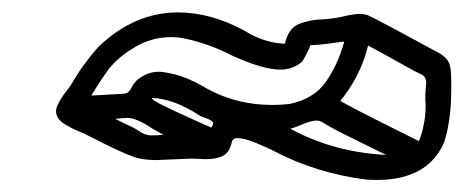

<svg xmlns="http://www.w3.org/2000/svg" viewBox="-20 -439 751 311"><path d="M225.6 -219.7Q234.9 -219.7 244.6 -220.7L227.1 -230.5Q201.2 -248 186.5 -248Q180.7 -248 174.3 -247.1L166.5 -246.6Q181.6 -238.8 196.8 -231.9L204.1 -227.5Q214.4 -219.7 225.6 -219.7ZM658.7 -210.4Q663.6 -223.1 666 -235.4Q669.4 -250.5 669.4 -266.1Q669.4 -272 668.9 -278.3Q668.9 -289.1 669.9 -299.8Q670.4 -302.2 670.4 -304.2Q670.4 -314.9 662.6 -318.4Q649.9 -324.2 638.2 -331.1Q607.4 -348.6 576.2 -365.2Q564.5 -316.4 531.2 -275.4Q564.5 -256.8 658.7 -210.4ZM605.5 -188 529.3 -225.6Q513.7 -233.9 500 -242.2Q496.6 -243.7 492.7 -243.7Q489.3 -243.7 482.9 -242.2Q476.6 -240.7 467.3 -236.6Q458 -232.4 450.2 -230.5Q520.5 -192.4 605.5 -188ZM421.4 -269Q434.6 -269 448.7 -270.5Q488.8 -278.8 508.3 -307.1Q527.8 -335.4 537.6 -371.6Q531.2 -371.1 524.9 -370.1Q503.4 -366.7 482.4 -365.7Q482.4 -364.3 481.2 -361.3Q480 -358.4 477.5 -353.8Q475.1 -349.1 472.9 -345Q470.7 -340.8 469.7 -339.4Q454.6 -326.2 434.1 -326.2Q405.3 -326.2 353.5 -350.1Q317.4 -368.7 277.3 -377Q267.6 -378.9 257.3 -378.9Q226.1 -378.9 198.7 -362.8Q171.4 -346.7 156.2 -327.1Q143.6 -310.1 127.9 -284.2L179.7 -287.1Q185.5 -287.6 188.5 -290.5Q191.4 -293.5 193.6 -298.1Q195.8 -302.7 201.2 -308.6Q217.8 -322.8 237.3 -322.8Q244.6 -322.8 263.7 -318.4Q284.7 -313 308.6 -299.3Q359.4 -269 421.4 -269ZM322.3 -232.4 324.7 -236.8 325.2 -238.8V-239.3Q325.2 -243.7 312.5 -248Q306.6 -250 303.7 -251.5Q261.7 -279.3 226.1 -280.3Q226.1 -277.3 241.9 -269.3Q257.8 -261.2 278.1 -252.2Q298.3 -243.2 312 -236.8ZM590.3 -147.5 574.7 -147.9Q491.7 -158.2 420.9 -195.8Q416.5 -198.2 396.2 -206.8Q376 -215.3 364.7 -215.3Q357.4 -215.3 356 -210.4Q354 -201.7 350.1 -194.8Q341.8 -181.2 313 -181.2L290.5 -182.1L232.4 -179.7Q219.7 -179.7 207 -182.1Q189.9 -184.6 121.1 -220.2Q115.7 -223.1 107.9 -226.1Q97.2 -230.5 87.4 -236.3Q70.8 -245.6 70.8 -258.8Q70.8 -260.7 71.3 -262.7Q73.7 -273.9 88.4 -292.5Q92.8 -297.9 95.7 -302.7Q114.3 -335 139.6 -363.3Q197.8 -418.9 268.1 -418.9Q321.3 -418.9 375.5 -389.6Q406.7 -369.6 441.4 -368.2Q447.3 -393.6 464.8 -400.4Q482.4 -407.2 503.4 -407.7Q519.5 -408.7 534.7 -412.1Q553.7 -416.5 562.5 -416.5Q570.3 -416.5 576.2 -414.1Q591.8 -407.2 689.5 -354Q704.1 -346.2 708 -335.4Q710.9 -326.7 710.9 -309.1V-291Q710.9 -257.8 704.6 -227.5Q702.6 -218.8 700.2 -210.4Q674.3 -147.5 590.3 -147.5Z"/></svg>

Font: Third Street
Style: Regular
Weight: 400
Designer: GGBotNet
Foundry: GGBotNet
Version: 0.90